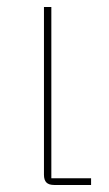

<svg xmlns="http://www.w3.org/2000/svg" viewBox="-20 -526 309 546"><path d="M239 -19V0H134Q119 0 112 -7Q105 -14 105 -29V-506H126V-19Z"/></svg>

Font: IBM Plex Sans Thin
Style: Regular
Weight: 250
Designer: Mike Abbink, Paul van der Laan, Pieter van Rosmalen
Foundry: Bold Monday
Version: Version 3.201